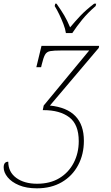

<svg xmlns="http://www.w3.org/2000/svg" viewBox="-82 -786 602 1046"><path d="M119 240Q62 240 21.5 223Q-19 206 -40.5 179.5Q-62 153 -62 126Q-62 95 -37 95Q-37 151 6.5 183Q50 215 120 215Q191 215 241.5 184.5Q292 154 319.5 101Q347 48 347 -17Q347 -108 295.5 -147Q244 -186 155 -186H151L156 -211L404 -511H252Q211 -511 191.5 -507.5Q172 -504 163 -487.5Q154 -471 145 -433L142 -420H116L144 -536H458L456 -525L190 -211Q375 -192 375 -19Q375 55 343.5 114Q312 173 254.5 206.5Q197 240 119 240ZM277 -606Q274 -628 263.5 -655Q253 -682 240.5 -708Q228 -734 216 -753L219 -766H226Q252 -729 268 -702Q284 -675 300 -637Q325 -667 355 -699Q385 -731 431 -766H442L439 -753Q396 -716 365.5 -678.5Q335 -641 312 -606Z"/></svg>

Font: Noto Serif Thin
Style: Italic
Weight: 100
Italic angle: -12°
Designer: Monotype Design Team
Foundry: Monotype Imaging Inc.
Version: Version 2.014; ttfautohint (v1.8.4.7-5d5b)